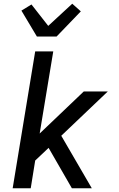

<svg xmlns="http://www.w3.org/2000/svg" viewBox="-20 -1011 640 1031"><path d="M366 0 241 -217 169 -149 145 0H48L169 -735H266L193 -294L430 -520H559L309 -282L473 0ZM178 -815 95 -954 149 -987 239 -872 368 -991 414 -950 284 -815Z"/></svg>

Font: Iosevka Aile Medium
Style: Italic
Weight: 500
Italic angle: -9°
Designer: Belleve Invis
Foundry: Belleve Invis
Version: Version 31.1.0; ttfautohint (v1.8.4)